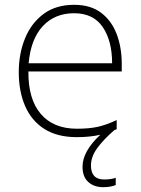

<svg xmlns="http://www.w3.org/2000/svg" viewBox="-20 -560 585 798"><path d="M358 128Q358 186 413 186Q428 186 440.5 184Q453 182 461 179V209Q452 213 438.5 215.5Q425 218 409 218Q371 218 347 196.5Q323 175 323 133Q323 69 397 0Q354 10 299 10Q218 10 164.5 -24Q111 -58 84.5 -119Q58 -180 58 -260Q58 -337 84 -400.5Q110 -464 161 -502Q212 -540 288 -540Q356 -540 399.5 -507.5Q443 -475 464.5 -419.5Q486 -364 486 -294V-263H98Q97 -148 149.5 -86.5Q202 -25 300 -25Q349 -25 384.5 -32.5Q420 -40 465 -61V-23Q460 -21 455 -19Q409 21 383.5 56.5Q358 92 358 128ZM288 -505Q208 -505 158 -451.5Q108 -398 99 -297H446Q446 -390 407 -447.5Q368 -505 288 -505Z"/></svg>

Font: Noto Sans Arabic UI XLt
Style: Regular
Weight: 200
Designer: Monotype Design Team, Nadine Chahine and Nizar Qandah
Foundry: Monotype Imaging Inc.
Version: Version 2.010; ttfautohint (v1.8.4.7-5d5b)